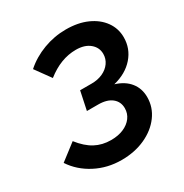

<svg xmlns="http://www.w3.org/2000/svg" viewBox="-167 -840 938 981"><g transform="rotate(-30 302.0 -349.5)"><path d="M271.3 10.3Q188.2 10.3 118 -26.2Q47.8 -62.7 6.6 -125.3L102.1 -198.6Q140.5 -149.4 182.2 -127.1Q223.9 -104.9 275.5 -104.9Q317.9 -104.9 349.6 -118.6Q381.3 -132.2 399.2 -156.4Q417.1 -180.6 417.1 -211.4Q417.1 -249.7 388.6 -272.6Q360.2 -295.5 308.2 -295.5H242L265 -404.7H332.9Q369.9 -404.7 398.6 -417.9Q427.4 -431 444 -454.4Q460.6 -477.7 460.6 -506.8Q460.6 -544.7 430.6 -569.7Q400.6 -594.8 348.9 -594.8Q303.9 -594.8 260.8 -578.2Q217.6 -561.6 175.8 -528.5L110.6 -618.6Q159.6 -662.1 223.9 -686.2Q288.3 -710.3 356.3 -710.3Q428 -710.3 481.2 -686.5Q534.3 -662.7 564 -621.3Q593.6 -579.9 593.6 -527.8Q593.6 -461.4 550.2 -411.9Q506.8 -362.4 431.6 -343.8Q486.1 -327.3 515.3 -290.9Q544.6 -254.4 544.6 -203.3Q544.6 -143.4 508.7 -94.8Q472.8 -46.1 410.9 -17.9Q349 10.3 271.3 10.3Z"/></g></svg>

Font: Red Hat Display
Style: Italic
Weight: 300
Italic angle: -12°
Designer: Pentagram, MCKL
Foundry: Pentagram, MCKL
Version: Version 1.023